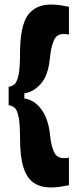

<svg xmlns="http://www.w3.org/2000/svg" viewBox="-20 -727 334 844"><path d="M18 -264V-346Q34 -347 45 -358Q56 -369 62 -399.5Q68 -430 68 -489Q68 -611 101.5 -659Q135 -707 204 -707Q221 -707 241 -704.5Q261 -702 283 -697V-575Q236 -585 220.5 -556.5Q205 -528 200 -478Q193 -395 159 -358Q125 -321 87 -317V-294Q131 -288 162 -246Q193 -204 200 -133Q205 -80 221 -52.5Q237 -25 283 -34V87Q261 92 240 94.5Q219 97 204 97Q158 97 128 76.5Q98 56 83 8.5Q68 -39 68 -121Q68 -179 62.5 -209.5Q57 -240 46 -251.5Q35 -263 18 -264Z"/></svg>

Font: Bricolage Grotesque 12pt Condensed ExtraBold
Style: Regular
Weight: 800
Width: 3
Designer: Mathieu Triay
Foundry: Atelier Triay
Version: Version 1.001; ttfautohint (v1.8.4.7-5d5b);gftools[0.9.33.de